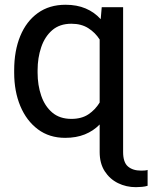

<svg xmlns="http://www.w3.org/2000/svg" viewBox="-20 -558 665 791"><path d="M38.4 -258.5V-268.5Q38.4 -348.7 63.4 -409.4Q88.4 -470.2 135.8 -504.3Q183.2 -538.4 250 -538.4Q296.9 -538.4 332.9 -523.1Q369 -507.8 394.9 -479L399.1 -528.4H487.2V68.2Q487.2 110.8 507.1 127.8Q527 144.9 561.1 144.9Q566.4 144.9 574.6 144.5Q582.7 144.2 588.1 142V207.4Q578.5 210.6 565 211.8Q551.5 213.1 539.8 213.1Q500 213.1 466.1 196.4Q432.2 179.7 411.4 147.4Q390.6 115.1 390.6 68.2V-45.1Q364.7 -18.5 329.4 -4.3Q294 9.9 248.6 9.9Q183.2 9.9 136.2 -25.2Q89.1 -60.4 63.7 -121.1Q38.4 -181.8 38.4 -258.5ZM134.9 -268.5V-258.5Q134.9 -207.4 149.7 -164.1Q164.4 -120.7 195.1 -94.5Q225.9 -68.2 274.1 -68.2Q316.1 -68.2 344.3 -87Q372.5 -105.8 390.6 -135.7V-395.2Q372.5 -423.7 343.8 -441.9Q315 -460.2 274.1 -460.2Q225.9 -460.2 195.1 -433.6Q164.4 -407 149.7 -363.3Q134.9 -319.6 134.9 -268.5Z"/></svg>

Font: Interface
Style: Regular
Weight: 400
Designer: Rasmus Andersson
Foundry: rsms
Version: Version 1.8